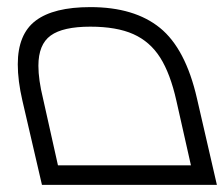

<svg xmlns="http://www.w3.org/2000/svg" viewBox="-20 -520 630 540"><path d="M590 0H98L43 -237Q30 -293 30 -339Q30 -424 80.5 -462Q131 -500 234 -500Q358 -500 430 -441.5Q502 -383 534 -243ZM101 -243 143 -55H517L476 -237Q459 -313 430.5 -358Q402 -403 355 -424Q308 -445 234 -445Q157 -445 122.5 -420Q88 -395 88 -335Q88 -296 101 -243Z"/></svg>

Font: Cairo Light
Style: Italic
Weight: 300
Italic angle: -13°
Designer: Mohamed Gaber, Accademia di Belle Arti di Urbino and others
Foundry: Kief Type Foundry, Accademia di Belle Arti di Urbino and others
Version: Version 3.011